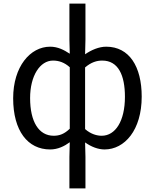

<svg xmlns="http://www.w3.org/2000/svg" viewBox="-20 -816 860 1065"><path d="M365 229H454V54L452 -26C487 -1 525 13 560 13C671 13 766 -94 766 -280C766 -447 697 -557 569 -557C529 -557 487 -539 452 -515L454 -597V-796H365V-597L367 -518C335 -539 301 -557 258 -557C148 -557 53 -447 53 -271C53 -90 134 13 258 13C301 13 337 -5 367 -27L365 54ZM278 -63C195 -63 147 -141 147 -272C147 -396 202 -480 274 -480C306 -480 337 -470 367 -443V-102C337 -73 310 -63 278 -63ZM544 -63C519 -63 485 -71 452 -100V-442C486 -471 517 -480 547 -480C636 -480 673 -399 673 -279C673 -144 620 -63 544 -63Z"/></svg>

Font: Noto Sans Japanese Regular
Style: Regular
Weight: 400
Designer: Ryoko NISHIZUKA (kana & ideographs); Paul D. Hunt (Latin, Greek & Cyrillic); Wenlong ZHANG (bopomofo); Sandoll Communica
Foundry: Adobe Systems Incorporated
Version: Version 1.000;PS 1;hotconv 1.0.78;makeotf.lib2.5.61930